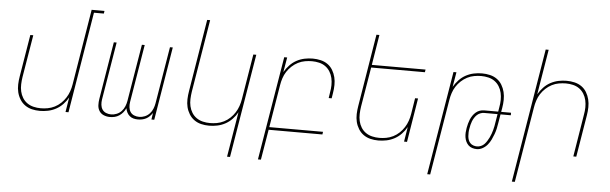

<svg xmlns="http://www.w3.org/2000/svg" viewBox="-55 -938 4310 1356"><g transform="rotate(5 2100.0 -260.0)"><path d="M242 8Q213 8 186 1.5Q159 -5 137 -20.5Q115 -36 100.5 -59.5Q86 -83 79.5 -109.5Q73 -136 74 -165Q75 -194 80 -223L129 -520H150L100 -220Q96 -194 95 -168Q94 -142 99.5 -117.5Q105 -93 118 -72Q131 -51 151 -37Q171 -23 196 -17Q221 -11 247 -11Q271 -11 296 -15.5Q321 -20 345 -32Q369 -44 388.5 -62.5Q408 -81 422 -103Q436 -125 444.5 -149.5Q453 -174 457 -199L545 -735H636L633 -716H563L445 0H424L441 -105Q427 -79 405 -56Q383 -33 356 -18.5Q329 -4 300 2Q271 8 242 8Z M739 8Q716 8 695.5 -0.5Q675 -9 663.5 -27Q652 -45 651 -68Q650 -91 654 -114L721 -520H741L673 -110Q670 -91 672 -72.5Q674 -54 683.5 -39.5Q693 -25 710 -18Q727 -11 746 -11Q766 -11 785.5 -19Q805 -27 819.5 -42.5Q834 -58 842 -78Q850 -98 853 -117L920 -520H940L872 -110Q869 -91 871 -72.5Q873 -54 882.5 -39.5Q892 -25 909 -18Q926 -11 945 -11Q965 -11 984.5 -19Q1004 -27 1018.5 -42.5Q1033 -58 1041 -78Q1049 -98 1052 -117L1119 -520H1139L1053 0H1033L1040 -47Q1031 -34 1020 -23Q1009 -12 995.5 -5Q982 2 967 5Q952 8 938 8Q921 8 906 4Q891 0 879 -10Q867 -20 860 -34Q853 -48 850 -64Q843 -48 831.5 -34Q820 -20 805 -10Q790 0 773 4Q756 8 739 8Z M1588 215 1641 -105Q1627 -79 1605 -56Q1583 -33 1556 -18.5Q1529 -4 1500 2Q1471 8 1442 8Q1413 8 1386 1.5Q1359 -5 1337 -20.5Q1315 -36 1300.5 -59.5Q1286 -83 1279.5 -109.5Q1273 -136 1274 -165Q1275 -194 1280 -223L1364 -735H1385L1300 -220Q1296 -194 1295 -168Q1294 -142 1299.5 -117.5Q1305 -93 1318 -72Q1331 -51 1351 -37Q1371 -23 1396 -17Q1421 -11 1447 -11Q1471 -11 1496 -15.5Q1521 -20 1545 -32Q1569 -44 1588.5 -62.5Q1608 -81 1622 -103Q1636 -125 1644.5 -149.5Q1653 -174 1657 -199L1710 -520H1731L1609 215Z M1807 215 1929 -520H1950L1932 -415Q1947 -441 1968.5 -464Q1990 -487 2017 -501.5Q2044 -516 2073 -522Q2102 -528 2131 -528Q2160 -528 2187.5 -521.5Q2215 -515 2237 -499.5Q2259 -484 2273 -460.5Q2287 -437 2293.5 -410.5Q2300 -384 2299.5 -355Q2299 -326 2294 -297L2288 -260H2267L2273 -300Q2278 -326 2278.5 -352Q2279 -378 2273.5 -402.5Q2268 -427 2255 -448Q2242 -469 2222.5 -483Q2203 -497 2178 -503Q2153 -509 2127 -509Q2103 -509 2077.5 -504.5Q2052 -500 2028.5 -488Q2005 -476 1985 -457.5Q1965 -439 1951 -417Q1937 -395 1929 -370.5Q1921 -346 1917 -321L1867 -19H2248L2245 0H1864L1828 215Z M2642 8Q2613 8 2586 1.5Q2559 -5 2537 -20.5Q2515 -36 2500.5 -59.5Q2486 -83 2479.5 -109.5Q2473 -136 2474 -165Q2475 -194 2480 -223L2564 -735H2585L2550 -520H2931L2928 -501H2547L2500 -220Q2496 -194 2495 -168Q2494 -142 2499.5 -117.5Q2505 -93 2518 -72Q2531 -51 2551 -37Q2571 -23 2596 -17Q2621 -11 2647 -11Q2671 -11 2696 -15.5Q2721 -20 2745 -32Q2769 -44 2788.5 -62.5Q2808 -81 2822 -103Q2836 -125 2844.5 -149.5Q2853 -174 2857 -199L2875 -312H2896L2845 0H2824L2841 -105Q2827 -79 2805 -56Q2783 -33 2756 -18.5Q2729 -4 2700 2Q2671 8 2642 8Z M3007 215 3129 -520H3150L3132 -415Q3147 -441 3168.5 -464Q3190 -487 3217 -501.5Q3244 -516 3273 -522Q3302 -528 3331 -528Q3360 -528 3387.5 -521.5Q3415 -515 3437 -499.5Q3459 -484 3473 -460.5Q3487 -437 3493.5 -410.5Q3500 -384 3499.5 -355Q3499 -326 3494 -297L3489 -269H3559V-251H3486L3476 -191Q3473 -171 3468.5 -150Q3464 -129 3456.5 -109Q3449 -89 3439.5 -69Q3430 -49 3415.5 -31.5Q3401 -14 3381 -3Q3361 8 3340 8Q3323 8 3307.5 3Q3292 -2 3281 -12.5Q3270 -23 3263 -37.5Q3256 -52 3253.5 -68.5Q3251 -85 3252 -102Q3253 -119 3256 -135Q3259 -151 3263 -166Q3267 -181 3273 -195.5Q3279 -210 3288.5 -224Q3298 -238 3310.5 -248.5Q3323 -259 3338 -264Q3353 -269 3368 -269H3468L3473 -300Q3478 -326 3478.5 -352Q3479 -378 3473.5 -402.5Q3468 -427 3455 -448Q3442 -469 3422.5 -483Q3403 -497 3378 -503Q3353 -509 3327 -509Q3303 -509 3277.5 -504.5Q3252 -500 3228.5 -488Q3205 -476 3185 -457.5Q3165 -439 3151 -417Q3137 -395 3129 -370.5Q3121 -346 3117 -321L3028 215ZM3340 -11Q3354 -11 3368 -17Q3382 -23 3392 -33.5Q3402 -44 3410 -57Q3418 -70 3424.5 -83Q3431 -96 3435.5 -109.5Q3440 -123 3444 -136.5Q3448 -150 3450.5 -164Q3453 -178 3455 -191L3465 -251H3369Q3356 -251 3342.5 -245.5Q3329 -240 3319 -230.5Q3309 -221 3301.5 -209Q3294 -197 3289 -184Q3284 -171 3281 -158.5Q3278 -146 3276 -133Q3273 -119 3272.5 -105Q3272 -91 3273 -77.5Q3274 -64 3278.5 -51.5Q3283 -39 3292 -29.5Q3301 -20 3314 -15.5Q3327 -11 3340 -11Z M3607 215 3764 -735H3785L3732 -415Q3747 -441 3768.5 -464Q3790 -487 3817 -501.5Q3844 -516 3873 -522Q3902 -528 3931 -528Q3960 -528 3987.5 -521.5Q4015 -515 4037 -499.5Q4059 -484 4073 -460.5Q4087 -437 4093.5 -410.5Q4100 -384 4099.5 -355Q4099 -326 4094 -297L4045 0H4024L4073 -300Q4078 -326 4078.5 -352Q4079 -378 4073.5 -402.5Q4068 -427 4055 -448Q4042 -469 4022.5 -483Q4003 -497 3978 -503Q3953 -509 3927 -509Q3903 -509 3877.5 -504.5Q3852 -500 3828.5 -488Q3805 -476 3785 -457.5Q3765 -439 3751 -417Q3737 -395 3729 -370.5Q3721 -346 3717 -321L3628 215Z"/></g></svg>

Font: Iosevka Thin Extended Oblique
Style: Regular
Weight: 100
Width: 7
Italic angle: -9°
Monospace: yes
Designer: Belleve Invis
Foundry: Belleve Invis
Version: Version 32.5.0; ttfautohint (v1.8.4)